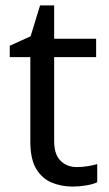

<svg xmlns="http://www.w3.org/2000/svg" viewBox="-20 -679 401 709"><path d="M264 -62Q284 -62 305 -65.5Q326 -69 339 -73V-6Q325 1 299 5.5Q273 10 249 10Q207 10 171.5 -4.5Q136 -19 114 -55Q92 -91 92 -156V-468H16V-510L93 -545L128 -659H180V-536H335V-468H180V-158Q180 -109 203.5 -85.5Q227 -62 264 -62Z"/></svg>

Font: utelugu85
Style: Book
Weight: 400
Designer: Jelle Bosma - Monotype Design Team
Foundry: Monotype Imaging Inc.
Version: Version 2.003